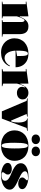

<svg xmlns="http://www.w3.org/2000/svg" viewBox="1442 -2220 793 3718"><g transform="rotate(90 1839.0 -361.5)"><path d="M692 -10V0H367V-10L407 -20V-375Q407 -406 398 -423Q389 -440 377 -440Q363 -440 349.5 -420Q336 -400 325 -372.5Q314 -345 306.5 -321.5Q299 -298 297 -290V-20L337 -10V0H12V-10L62 -20V-464H12V-475L297 -515V-352L305 -344Q322 -392 346 -431Q370 -470 404.5 -492.5Q439 -515 489 -515Q535 -515 565 -501Q595 -487 611.5 -462.5Q628 -438 635 -406.5Q642 -375 642 -340V-20Z M1017 -515Q1110 -515 1168.5 -479Q1227 -443 1255 -386.5Q1283 -330 1283 -266H957V-276L1066 -296Q1066 -364 1063.5 -410.5Q1061 -457 1050.5 -481Q1040 -505 1016 -505Q996 -505 984 -484Q972 -463 966.5 -413.5Q961 -364 961 -276Q961 -239 969 -200Q977 -161 994 -127.5Q1011 -94 1038.5 -73.5Q1066 -53 1105 -53Q1123 -53 1144.5 -60Q1166 -67 1186.5 -81Q1207 -95 1224 -114Q1241 -133 1251 -157L1265 -148Q1238 -92 1204 -59.5Q1170 -27 1133 -11Q1096 5 1061.5 10Q1027 15 999 15Q930 15 878 -7.5Q826 -30 791.5 -67Q757 -104 739.5 -149.5Q722 -195 722 -240Q722 -305 744 -356Q766 -407 805.5 -442.5Q845 -478 899 -496.5Q953 -515 1017 -515Z M1315 0V-10L1365 -25V-464H1315V-475L1600 -515V-362L1608 -354Q1619 -385 1631.5 -411Q1644 -437 1657 -453Q1679 -484 1709.5 -499.5Q1740 -515 1780 -515Q1809 -515 1838 -503Q1867 -491 1886.5 -466Q1906 -441 1906 -402Q1906 -370 1890 -345Q1874 -320 1845.5 -306Q1817 -292 1779 -292Q1745 -292 1718.5 -304.5Q1692 -317 1677 -339Q1662 -361 1662 -389Q1662 -401 1664.5 -410.5Q1667 -420 1669.5 -428.5Q1672 -437 1672 -443Q1672 -450 1668 -450Q1662 -450 1653 -435Q1644 -420 1627 -381Q1621 -366 1614 -343.5Q1607 -321 1600 -295V-25L1650 -10V0Z M2137 0 1933 -480 1886 -489V-500H2239V-489L2187 -480L2315 -180H2331L2334 -188Q2344 -215 2348.5 -250Q2353 -285 2353 -324Q2353 -348 2349.5 -376.5Q2346 -405 2337 -431Q2328 -457 2313 -473.5Q2298 -490 2274 -490V-500H2515V-490L2459 -480L2277 0Z M2801 -515Q2873 -515 2928 -495Q2983 -475 3020 -438.5Q3057 -402 3076 -353Q3095 -304 3095 -246Q3095 -195 3076.5 -148.5Q3058 -102 3021 -65Q2984 -28 2929 -6.5Q2874 15 2801 15Q2725 15 2669 -6.5Q2613 -28 2576.5 -65Q2540 -102 2522.5 -148.5Q2505 -195 2505 -246Q2505 -304 2525.5 -353Q2546 -402 2584 -438.5Q2622 -475 2677 -495Q2732 -515 2801 -515ZM2801 -505Q2777 -505 2765 -468Q2753 -431 2749 -372Q2745 -313 2745 -246Q2745 -200 2746.5 -155Q2748 -110 2753.5 -74Q2759 -38 2770.5 -16.5Q2782 5 2801 5Q2818 5 2828.5 -16Q2839 -37 2845 -73Q2851 -109 2853 -154Q2855 -199 2855 -246Q2855 -296 2853.5 -342.5Q2852 -389 2847 -425.5Q2842 -462 2831 -483.5Q2820 -505 2801 -505ZM2912 -738Q2953 -738 2979 -715.5Q3005 -693 3005 -657Q3005 -622 2979 -599.5Q2953 -577 2912 -577Q2871 -577 2845 -599.5Q2819 -622 2819 -657Q2819 -693 2845 -715.5Q2871 -738 2912 -738ZM2678 -738Q2719 -738 2745 -715.5Q2771 -693 2771 -657Q2771 -622 2745 -599.5Q2719 -577 2678 -577Q2637 -577 2611 -599.5Q2585 -622 2585 -657Q2585 -693 2611 -715.5Q2637 -738 2678 -738Z M3382 15Q3335 15 3291 6.5Q3247 -2 3211.5 -18.5Q3176 -35 3155.5 -59Q3135 -83 3135 -114Q3135 -142 3152 -159Q3169 -176 3195.5 -184.5Q3222 -193 3250 -193Q3280 -193 3305 -184.5Q3330 -176 3345.5 -159Q3361 -142 3361 -118Q3361 -102 3356 -89Q3351 -76 3338 -60Q3325 -46 3320 -36.5Q3315 -27 3315 -17Q3315 -12 3320 -6Q3325 0 3337 3.5Q3349 7 3370 7Q3398 7 3423.5 0.5Q3449 -6 3465 -21Q3481 -36 3481 -62Q3481 -86 3467 -106Q3453 -126 3420 -145.5Q3387 -165 3330 -188Q3259 -218 3217.5 -246Q3176 -274 3158.5 -304Q3141 -334 3141 -368Q3141 -436 3211 -475.5Q3281 -515 3399 -515Q3464 -515 3519.5 -500Q3575 -485 3609 -458Q3643 -431 3643 -393Q3643 -368 3627.5 -351Q3612 -334 3587.5 -325.5Q3563 -317 3536 -317Q3514 -317 3493 -322Q3472 -327 3455 -336.5Q3438 -346 3427.5 -360.5Q3417 -375 3417 -394Q3417 -425 3446 -452Q3462 -467 3468 -476Q3474 -485 3474 -492Q3474 -495 3471 -498Q3468 -501 3461 -503Q3454 -505 3442.5 -506Q3431 -507 3414 -507Q3386 -507 3359 -501.5Q3332 -496 3314.5 -483.5Q3297 -471 3297 -448Q3297 -423 3319 -402Q3341 -381 3376 -362.5Q3411 -344 3451 -326Q3527 -292 3571 -265Q3615 -238 3634 -212Q3653 -186 3653 -156Q3653 -112 3629.5 -80Q3606 -48 3567 -27Q3528 -6 3480 4.5Q3432 15 3382 15Z"/></g></svg>

Font: Kalnia Thin
Style: Regular
Weight: 100
Version: Version 1.105